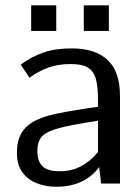

<svg xmlns="http://www.w3.org/2000/svg" viewBox="-20 -693 529 725"><path d="M192.4 12.2Q151.4 12.2 117.7 -1.5Q84 -15.1 64 -43.2Q43.9 -71.3 43.9 -114.7Q43.9 -161.6 61.3 -190.7Q78.6 -219.7 111.6 -236.6Q144.5 -253.4 190.9 -263.2Q237.3 -272.9 294.9 -281.7L350.1 -290V-314.9Q350.1 -366.7 341.6 -396.2Q333 -425.8 310.8 -438.5Q288.6 -451.2 246.6 -451.2Q200.7 -451.2 163.3 -438Q126 -424.8 91.3 -399.4Q91.3 -399.4 86.2 -407Q81.1 -414.6 74.7 -424.3Q68.4 -434.1 63.2 -441.4Q58.1 -448.7 58.1 -448.7Q98.6 -479 143.8 -494.6Q189 -510.3 250.5 -510.3Q339.4 -510.3 386.2 -466.6Q433.1 -422.9 433.1 -330.1V0H361.8L354.5 -62.5Q328.1 -25.9 287.1 -6.8Q246.1 12.2 192.4 12.2ZM205.6 -46.4Q250 -46.4 285.4 -64.9Q320.8 -83.5 350.1 -118.7V-237.3L286.6 -226.6Q218.8 -215.3 182.9 -203.1Q147 -190.9 134 -172.4Q121.1 -153.8 121.1 -123.5Q121.1 -84.5 140.1 -65.4Q159.2 -46.4 205.6 -46.4ZM296.4 -576.2V-672.9H391.1V-576.2ZM97.7 -576.2V-672.9H192.4V-576.2Z"/></svg>

Font: Pontano Sans
Style: Regular
Weight: 400
Designer: Vernon Adams
Foundry: Vernon Adams
Version: Version 2.001